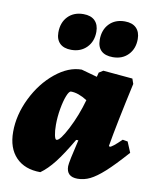

<svg xmlns="http://www.w3.org/2000/svg" viewBox="-82 -783 706 859"><g transform="rotate(10 270.5 -353.0)"><path d="M498 -195 521 -191 541 -143Q485 -80 449 -47.5Q413 -15 385.5 -1.5Q358 12 329 12Q278 12 278 -36Q278 -54 303 -158H293Q252 -88 221.5 -49Q191 -10 160 12Q89 12 49 -29.5Q9 -71 9 -145Q9 -222 46.5 -298.5Q84 -375 143.5 -423.5Q203 -472 263 -472L335 -452L340 -472L359 -484L493 -472L501 -449Q459 -258 442 -157L446 -154Q456 -154 498 -195ZM307 -341Q266 -367 233 -367Q224 -367 214.5 -343Q205 -319 198.5 -282Q192 -245 192 -209Q192 -181 196 -162Q200 -143 206 -143Q222 -143 254.5 -206Q287 -269 307 -341ZM131 -618Q131 -663 157.5 -690.5Q184 -718 228 -718Q262 -718 280 -700Q298 -682 298 -650Q298 -606 271 -578.5Q244 -551 201 -551Q167 -551 149 -568.5Q131 -586 131 -618ZM319 -618Q319 -663 345.5 -690.5Q372 -718 416 -718Q450 -718 468 -700Q486 -682 486 -650Q486 -606 459.5 -578.5Q433 -551 390 -551Q355 -551 337 -568Q319 -585 319 -618Z"/></g></svg>

Font: Alegreya Black
Style: Italic
Weight: 900
Italic angle: -7°
Designer: Juan Pablo del Peral
Foundry: Huerta Tipografica
Version: Version 2.007; ttfautohint (v1.6)